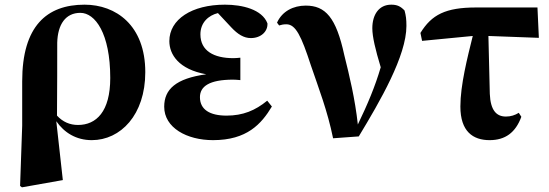

<svg xmlns="http://www.w3.org/2000/svg" viewBox="-20 -583 2350 822"><path d="M225 -400C227 -479 261 -528 324 -528C387 -528 452 -441 452 -249C452 -105 392 -48 314 -48C279 -48 249 -61 224 -88C225 -129 225 -396 225 -400ZM75 -45 66 213 74 219 249 188 221 -64C255 -15 306 17 373 17C496 17 602 -91 602 -274C602 -475 476 -563 342 -563C180 -563 75 -471 75 -235Z M1124 -152C1073 -110 1020 -88 950 -88C878 -88 836 -114 836 -167C836 -213 876 -242 978 -242C988 -242 998 -241 1009 -240V-336C999 -335 988 -334 979 -334C896 -334 838 -365 838 -436C838 -486 872 -517 913 -527L970 -466C998 -436 1024 -420 1054 -420C1097 -420 1127 -448 1125 -483C1102 -543 1017 -563 943 -563C801 -563 705 -500 705 -407C705 -350 745 -286 863 -265C733 -247 683 -201 683 -126C683 -36 780 17 892 17C1037 17 1099 -52 1144 -127Z M1175 -474C1184 -477 1194 -479 1206 -479C1246 -479 1270 -429 1311 -303C1344 -206 1382 -109 1406 9L1516 1C1608 -151 1720 -344 1720 -472C1720 -500 1718 -516 1712 -538C1695 -556 1680 -563 1655 -563C1602 -563 1574 -520 1574 -462C1574 -426 1587 -371 1610 -295C1586 -213 1554 -137 1512 -50C1500 -160 1476 -259 1454 -347C1419 -509 1373 -559 1289 -559C1236 -559 1188 -535 1166 -486Z M2071 -429 2287 -421 2281 -551H2019C1887 -551 1828 -520 1780 -442L1787 -408L2004 -429C1981 -336 1951 -219 1951 -127C1951 -20 2005 17 2076 17C2143 17 2187 -15 2212 -83L2201 -100C2185 -90 2167 -84 2146 -84C2105 -84 2080 -111 2077 -181Z"/></svg>

Font: Noto Serif KR Black
Style: Regular
Weight: 900
Version: Version 1.001;PS 1.001;hotconv 16.6.54;makeotf.lib2.5.65590